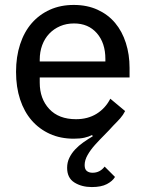

<svg xmlns="http://www.w3.org/2000/svg" viewBox="-20 -550 590 778"><path d="M352 208Q311 208 281.5 189.5Q252 171 252 130Q252 108 261 89.5Q270 71 284.5 55.5Q299 40 317.5 27Q336 14 356 2L353 -3Q340 4 322 8Q304 12 279 12Q225 12 182 -7.5Q139 -27 108.5 -62Q78 -97 61.5 -147Q45 -197 45 -259Q45 -320 61.5 -370.5Q78 -421 108.5 -456Q139 -491 182 -510.5Q225 -530 279 -530Q333 -530 375.5 -510.5Q418 -491 446.5 -457Q475 -423 490 -376Q505 -329 505 -275V-236H141V-215Q141 -150 179.5 -108.5Q218 -67 288 -67Q336 -67 371.5 -89Q407 -111 427 -150L487 -100Q479 -84 467.5 -71Q456 -58 439 -41Q423 -23 403 -3Q383 17 365 37Q347 57 335 78Q323 99 323 119Q323 136 332 143Q341 150 355 150Q385 150 404 125L446 167Q436 184 413 196Q390 208 352 208ZM407 -301V-311Q407 -376 372.5 -415.5Q338 -455 280 -455Q249 -455 223.5 -444Q198 -433 179.5 -413.5Q161 -394 151 -367Q141 -340 141 -308V-301Z"/></svg>

Font: IBM Plex Sans Text
Style: Regular
Weight: 450
Designer: Mike Abbink, Paul van der Laan, Pieter van Rosmalen
Foundry: Bold Monday
Version: Version 3.005